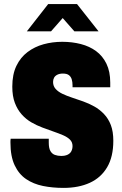

<svg xmlns="http://www.w3.org/2000/svg" viewBox="-20 -905 596 937"><path d="M290 12Q236 12 189.5 2.5Q143 -7 107.5 -31Q72 -55 51.5 -98.5Q31 -142 31 -209Q31 -211 31 -217.5Q31 -224 32 -228H218Q218 -223 218 -218Q218 -213 218 -209Q218 -182 226 -168Q234 -154 248 -149Q262 -144 279 -144Q288 -144 296 -145.5Q304 -147 311 -150.5Q318 -154 323 -159.5Q328 -165 331 -173.5Q334 -182 334 -192Q334 -211 321.5 -223.5Q309 -236 288 -245Q267 -254 241 -263Q215 -272 187 -282.5Q159 -293 133 -308Q107 -323 86 -346.5Q65 -370 52.5 -403Q40 -436 40 -482Q40 -542 60 -583.5Q80 -625 114.5 -651Q149 -677 192.5 -689Q236 -701 284 -701Q332 -701 374.5 -690Q417 -679 449 -655.5Q481 -632 499.5 -594Q518 -556 518 -502V-479H334V-488Q334 -505 330 -518Q326 -531 316 -538.5Q306 -546 287 -546Q271 -546 260 -540.5Q249 -535 244 -526Q239 -517 239 -505Q239 -485 251.5 -471Q264 -457 285 -447Q306 -437 332 -428.5Q358 -420 386 -410Q414 -400 440 -385.5Q466 -371 487.5 -348.5Q509 -326 521 -294.5Q533 -263 533 -218Q533 -140 503 -89Q473 -38 418.5 -13Q364 12 290 12ZM111 -752 215 -885H356L461 -752H343L264 -842H308L229 -752Z"/></svg>

Font: Archivo Condensed Black
Style: Regular
Weight: 900
Width: 3
Designer: Hector Gatti
Foundry: Omnibus-Type
Version: Version 2.001